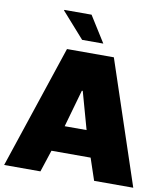

<svg xmlns="http://www.w3.org/2000/svg" viewBox="-100 -974 910 1053"><g transform="rotate(10 354.5 -447.5)"><path d="M415 -750 324 -895H173L171 -892L297 -750ZM714 0 485 -686H224L-5 0H197L237 -122H455L496 0ZM344 -475H349L407 -267H285Z"/></g></svg>

Font: Chivo Light
Style: Bold
Weight: 900
Designer: Hector Gatti
Foundry: Omnibus-Type
Version: Version 1.003;PS 001.003;hotconv 1.0.70;makeotf.lib2.5.58329